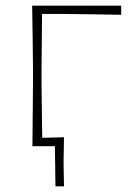

<svg xmlns="http://www.w3.org/2000/svg" viewBox="-20 -514 477 675"><path d="M94 0Q94.5 -56.5 95 -108.5Q95.5 -160.5 96 -221V-271Q95.5 -332 94.8 -385Q94 -438 93 -494H406V-462Q353.5 -463 299.8 -463.8Q246 -464.5 195 -465H128Q127.5 -416.5 127 -370.8Q126.5 -325 126 -271V-221Q126.5 -168.5 127.2 -122.8Q128 -77 128.5 -29.5Q147.5 -30 165.2 -30.5Q183 -31 205 -31.5Q204.5 -8 204.2 14Q204 36 203.5 57.5Q204 78.5 204.2 99.2Q204.5 120 205 141H175L173 0Z"/></svg>

Font: Commissioner Loud Thin
Style: Regular
Weight: 100
Designer: Kostas Bartsokas
Foundry: Kostas Bartsokas
Version: Version 1.000; ttfautohint (v1.8.3)